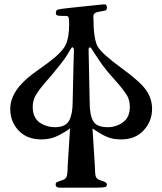

<svg xmlns="http://www.w3.org/2000/svg" viewBox="-20 -627 744 880"><path d="M292 -590Q333 -594 372 -598.5Q411 -603 455 -607Q470 -609 470 -592Q470 -582 464 -579Q457 -577 433 -573Q408 -569 408 -553Q408 -448 428 -413Q450 -378 537 -315Q626 -250 651 -212Q677 -174 677 -128Q677 -71 638 -29Q600 12 535 12Q496 12 470 0Q457 -5 440.5 -15Q424 -25 404 -38L415 137Q415 171 419.5 183.5Q424 196 448 202Q470 208 470 219Q470 228 461 230.5Q452 233 422 233H251Q235 232 235 219Q235 211 240.5 208Q246 205 262 200Q279 196 284.5 184.5Q290 173 290 137L301 -38Q266 -14 236.5 -1Q207 12 169 12Q104 12 65.5 -28.5Q27 -69 27 -128Q27 -213 135 -292L200 -339Q267 -389 281 -422Q297 -455 297 -517Q297 -540 294.5 -547Q292 -554 282 -554H269Q248 -554 242 -556.5Q236 -559 236 -568Q236 -580 245 -583Q254 -586 292 -590ZM313 -159 317 -334 319 -399Q319 -404 316 -407Q313 -410 312 -411Q308 -411 294.5 -386.5Q281 -362 252 -326Q223 -289 191 -253Q159 -216 144.5 -191.5Q130 -167 130 -137Q130 -88 162 -65Q194 -44 231 -44Q281 -44 297 -74.5Q313 -105 313 -159ZM391 -159Q391 -100 407 -72Q423 -44 474 -44Q512 -44 543 -66Q575 -89 575 -136Q575 -168 562 -190Q555 -201 543 -217Q531 -233 513 -253Q495 -273 478.5 -292.5Q462 -312 448 -331Q421 -370 411 -385.5Q401 -401 399 -404.5Q397 -408 392 -411Q386 -405 386 -402Z"/></svg>

Font: Pochaevsk
Style: Regular
Weight: 400
Version: Version 1.210; ttfautohint (v1.8.4.7-5d5b)